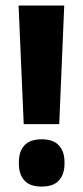

<svg xmlns="http://www.w3.org/2000/svg" viewBox="-20 -659 298 692"><path d="M193.5 -211.5H65.5L47 -639H211.5ZM130 13.5Q88 13.5 68 -8.5Q48 -30.5 48 -69V-74.5Q48 -113 68 -135Q88 -157 130 -157Q172 -157 192.2 -135Q212.5 -113 212.5 -74.5V-69Q212.5 -30.5 192.2 -8.5Q172 13.5 130 13.5Z"/></svg>

Font: Anek Telugu
Style: Bold
Weight: 700
Designer: Omkar Bhoir (Telugu), Yesha Goshar (Latin)
Foundry: Ek Type
Version: Version 1.003